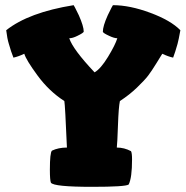

<svg xmlns="http://www.w3.org/2000/svg" viewBox="-20 -722 720 743"><path d="M4 -605Q91 -674 265 -702Q266 -702 285 -663Q304 -620 304 -600Q304 -595 279 -583Q261 -574 248 -574Q262 -531 346 -442Q370 -456 398 -502Q426 -548 434 -574Q422 -574 403 -583Q379 -594 378 -599Q378 -621 397 -663Q416 -702 417 -702Q482 -702 561.5 -672.5Q641 -643 678 -605Q671 -566 667 -552Q658 -520 650 -499Q631 -503 608 -514Q603 -506 584.5 -476Q566 -446 553 -429Q540 -412 510.5 -383.5Q481 -355 444 -331Q439 -308 436.5 -237Q434 -166 432 -151Q461 -151 487 -137Q491 -130 491 -105Q491 -34 478 -8Q466 1 336 1Q188 1 177 -15Q173 -25 173 -65Q173 -131 181 -139Q206 -151 239 -151Q232 -315 229 -331Q170 -369 125.5 -429.5Q81 -490 74 -514Q51 -503 32 -499Q23 -521 14 -553Q8 -572 4 -605Z"/></svg>

Font: Gorditas
Style: Bold
Weight: 700
Designer: Gustavo Dipre (gbrenda1987@gmail.com)
Foundry: Gustavo Dipre (gbrenda1987@gmail.com)
Version: Version 001.001